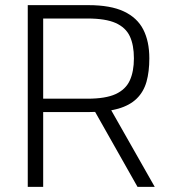

<svg xmlns="http://www.w3.org/2000/svg" viewBox="-20 -727 660 747"><path d="M398 -324 582 0H515L338 -313ZM320 -343Q391 -343 430 -361Q469 -379 485 -414Q501 -449 501 -500Q501 -552 485 -586Q469 -620 430 -637.5Q391 -655 320 -655H148V-343ZM325 -291H148V0H88V-707H324Q410 -707 462 -682.5Q514 -658 537.5 -612Q561 -566 561 -500Q561 -448 550 -409Q539 -370 512 -343.5Q485 -317 439.5 -304Q394 -291 325 -291Z"/></svg>

Font: 42dot Sans Light
Style: Regular
Weight: 300
Designer: 42dot
Version: Version 1.000